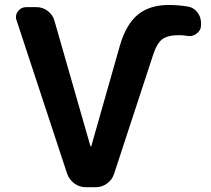

<svg xmlns="http://www.w3.org/2000/svg" viewBox="-20 -784 861 783"><path d="M710 -640.6Q663.1 -640.6 641.1 -623.5Q619.1 -606.4 603.5 -557.6L445.3 -75.2Q437.5 -50.8 416.5 -35.6Q395.5 -20.5 370.1 -20.5H330.1Q304.7 -20.5 283.7 -35.6Q262.7 -50.8 253.9 -75.2L47.9 -700.2Q44.9 -707 44.9 -713.9Q44.9 -726.6 52.7 -737.3Q65.4 -754.9 86.9 -754.9H128.9Q154.3 -754.9 174.8 -739.3Q195.3 -723.6 202.1 -699.2L348.6 -188.5Q348.6 -187.5 350.6 -187.5Q352.5 -187.5 352.5 -188.5L468.8 -597.7Q494.1 -684.6 542 -724.1Q589.8 -763.7 668.9 -763.7Q704.1 -763.7 743.2 -757.8Q767.6 -754.9 783.7 -735.4Q799.8 -715.8 799.8 -690.4V-681.6Q799.8 -660.2 782.2 -647.5Q769.5 -636.7 752.9 -636.7Q748 -636.7 744.1 -637.7Q725.6 -640.6 710 -640.6Z"/></svg>

Font: Gen Jyuu Gothic P Bold
Style: Bold
Weight: 700
Designer: [Source Han Sans]
Ryoko NISHIZUKA  (kana & ideographs); Paul D. Hunt (Latin, Greek & Cyrillic); Wenlong ZHANG  (bopomofo
Version: Version 1.002.20150607